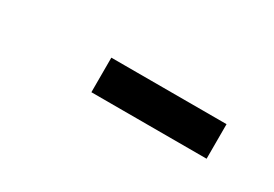

<svg xmlns="http://www.w3.org/2000/svg" viewBox="-10 -896 619 433"><g transform="rotate(30 300.0 -680.0)"><path d="M206 -635V-725H506V-635Z"/></g></svg>

Font: Iosevka Curly Extended
Style: Bold Italic
Weight: 700
Width: 7
Italic angle: -9°
Monospace: yes
Designer: Belleve Invis
Foundry: Belleve Invis
Version: Version 11.1.0; ttfautohint (v1.8.3)